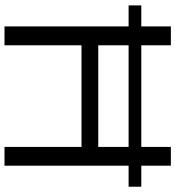

<svg xmlns="http://www.w3.org/2000/svg" viewBox="17 -797 780 854"><g transform="rotate(90 407.0 -370.0)"><path d="M97.5 0V-740H181.5V-417H633.5V-740H717V0H633.5V-342.5H181.5V0ZM4 -552V-608.5H810.5V-552Z"/></g></svg>

Font: Encode Sans Expanded
Style: Regular
Weight: 400
Width: 7
Designer: Multiple Designers
Foundry: Impallari Type
Version: Version 3.000; ttfautohint (v1.8.3) -l 8 -r 50 -G 200 -x 14 